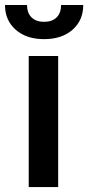

<svg xmlns="http://www.w3.org/2000/svg" viewBox="-46 -754 355 774"><path d="M0 0ZM188.5 0H69.8V-528.3H188.5ZM289.6 -733.9Q289.6 -672.4 246.6 -634.3Q203.6 -596.2 131.8 -596.2Q60.1 -596.2 17.1 -634.3Q-25.9 -672.4 -25.9 -733.9H63Q63 -701.7 81.3 -683.8Q99.6 -666 131.8 -666Q164.1 -666 182.1 -683.8Q200.2 -701.7 200.2 -733.9Z"/></svg>

Font: Roboto Medium
Style: Regular
Weight: 500
Designer: Google
Version: Version 2.134; 2016; ttfautohint (v1.6)